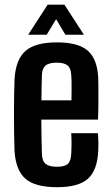

<svg xmlns="http://www.w3.org/2000/svg" viewBox="-20 -789 474 818"><path d="M223.5 8.5Q128.5 8.5 87.8 -28Q47 -64.5 42 -145.5Q41 -175.5 40.2 -216.2Q39.5 -257 39.5 -301Q39.5 -345 40.2 -385Q41 -425 42 -453Q47.5 -537 89.5 -572.8Q131.5 -608.5 222 -608.5Q313.5 -608.5 354 -573Q394.5 -537.5 398.5 -457.5Q399 -445.5 399.2 -415.8Q399.5 -386 399.2 -349Q399 -312 397.5 -279.5H156Q156 -244.5 156.8 -208.2Q157.5 -172 158.5 -133Q159.5 -103 174.5 -90.8Q189.5 -78.5 223 -78.5Q255.5 -78.5 268.8 -90.8Q282 -103 283.5 -133.5Q284.5 -148.5 284.8 -170.8Q285 -193 283.5 -221.5H397.5Q398.5 -210 399 -186Q399.5 -162 398.5 -145.5Q394.5 -63 354.2 -27.2Q314 8.5 223.5 8.5ZM156.5 -361.5H284.5Q285 -384 285 -406.2Q285 -428.5 284.8 -445.5Q284.5 -462.5 283.5 -469.5Q282 -498.5 267.8 -510.2Q253.5 -522 222 -522Q187.5 -522 173.5 -509.2Q159.5 -496.5 158.5 -469.5Q158 -442 157.2 -415Q156.5 -388 156.5 -361.5ZM100 -641 183 -769H254.5L337.5 -641H258.5L219 -707.5L179 -641Z"/></svg>

Font: Big Shoulders Text Thin
Style: Bold
Weight: 700
Version: Version 2.002